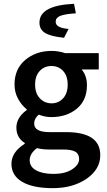

<svg xmlns="http://www.w3.org/2000/svg" viewBox="-20 -770 560 1007"><path d="M187 -651.9Q187 -741.7 368.2 -750L377.9 -700.2Q318.8 -696.3 295.4 -686.5Q272 -676.8 272 -655.8Q272 -623.5 339.8 -618.2L315.9 -571.8Q245.1 -579.1 215.8 -597.7Q186.5 -616.2 187 -651.9ZM357.4 118.7Q394.5 94.7 395 65.4Q395 36.1 373.5 24.9Q352.1 13.7 308.1 14.2H241.2Q201.2 14.2 173.8 6.8Q135.7 35.6 135.7 70.3Q135.7 105 169.9 123.5Q203.1 142.1 261.7 142.1Q320.3 142.1 357.4 118.7ZM250 -228Q287.1 -228 311 -254.4Q335 -280.3 335 -326.2Q335 -372.1 311 -397.9Q287.1 -423.8 250 -423.8Q212.9 -423.8 188.5 -397.9Q164.1 -372.1 164.1 -326.7Q164.1 -281.2 188.5 -254.9Q212.9 -228.5 250 -228ZM40 89.4Q40 27.8 109.9 -16.1V-20Q65.9 -47.9 65.9 -100.6Q65.9 -153.3 120.1 -192.9V-196.8Q93.3 -217.8 74.7 -252Q56.2 -286.1 56.2 -327.1Q56.2 -408.2 112.3 -455.6Q168.9 -502.9 250 -502.9Q288.1 -502.9 321.8 -491.2H498V-405.8H408.2Q436 -372.6 436 -323.2Q436 -244.1 383.3 -200.2Q330.6 -156.2 250 -155.8Q214.8 -155.8 183.1 -168.9Q159.2 -147.9 159.2 -122.1Q159.2 -77.1 238.8 -77.1H326.2Q506.3 -77.1 505.9 43.9Q505.9 118.2 434.1 167.5Q362.3 216.8 257.3 216.8Q152.3 216.8 96.2 183.6Q40 150.4 40 89.4Z"/></svg>

Font: SourceSansPro-Semibold
Style: Regular
Weight: 600
Designer: Paul D. Hunt
Foundry: Adobe Systems Incorporated
Version: Version 2.020;PS 2.0;hotconv 1.0.86;makeotf.lib2.5.63406